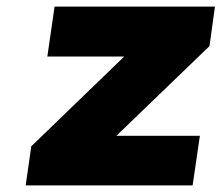

<svg xmlns="http://www.w3.org/2000/svg" viewBox="-20 -564 674 584"><path d="M58.1 0 75.2 -119.1 357.9 -392.1H124L146 -543.9H633.8L617.2 -423.8L334 -150.9H587.9L565.9 0Z"/></svg>

Font: Trueno ExtraBold
Style: Italic
Weight: 800
Designer: Julieta Ulanovsky
Foundry: Julieta Ulanovsky
Version: Version 3.001b | FøM Fix